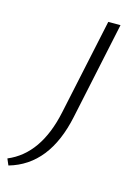

<svg xmlns="http://www.w3.org/2000/svg" viewBox="-239 -472 576 819"><g transform="rotate(15 48.5 -62.0)"><path d="M45 10 135 -413H189L98 16Q51 241 -118 289L-130 261Q4 205 45 10Z"/></g></svg>

Font: EauTestText Semilight
Style: Italic
Weight: 300
Italic angle: -12°
Designer: Christian Thalmann (Catharsis Fonts)
Version: Version 0.001;PS 000.001;hotconv 1.0.88;makeotf.lib2.5.64775